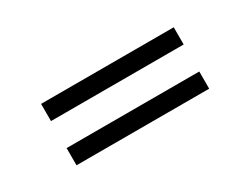

<svg xmlns="http://www.w3.org/2000/svg" viewBox="-35 -605 862 661"><g transform="rotate(-30 395.5 -274.0)"><path d="M659.2 -151.4H131.8V-219.7H659.2ZM659.2 -327.1H131.8V-395.5H659.2Z"/></g></svg>

Font: Squarish Sans CT
Style: RegularSC
Weight: 400
Version: Version 0.9